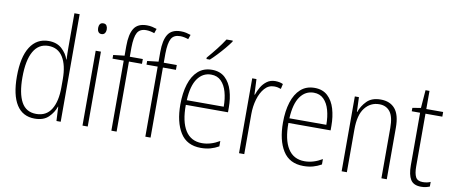

<svg xmlns="http://www.w3.org/2000/svg" viewBox="-67 -1046 3167 1336"><g transform="rotate(10 1516.0 -377.5)"><path d="M221 10Q136 10 92.5 -58.5Q49 -127 49 -258Q49 -395 95 -467Q141 -539 225 -539Q283 -539 318.5 -506.5Q354 -474 367 -433H369Q368 -456 367.5 -476.5Q367 -497 367 -517V-760H404V0H374L369 -100H367Q353 -58 318.5 -24Q284 10 221 10ZM226 -24Q297 -24 332 -80.5Q367 -137 367 -236V-294Q367 -393 332 -449Q297 -505 229 -505Q160 -505 124 -442Q88 -379 88 -258Q88 -145 121 -84.5Q154 -24 226 -24Z M578 -726Q594 -726 601 -715Q608 -704 608 -689Q608 -671 600 -660.5Q592 -650 577 -650Q562 -650 554.5 -661Q547 -672 547 -688Q547 -704 554 -715Q561 -726 578 -726ZM595 -529V0H558V-529Z M891 -495H799V0H762V-495H683V-521L762 -530V-598Q762 -682 788.5 -723.5Q815 -765 879 -765Q900 -765 917 -761Q934 -757 949 -752L938 -720Q924 -725 909 -728Q894 -731 880 -731Q835 -731 817.5 -699.5Q800 -668 799 -594V-529H891Z M1131 -495H1039V0H1002V-495H923V-521L1002 -530V-598Q1002 -682 1028.5 -723.5Q1055 -765 1119 -765Q1140 -765 1157 -761Q1174 -757 1189 -752L1178 -720Q1164 -725 1149 -728Q1134 -731 1120 -731Q1075 -731 1057.5 -699.5Q1040 -668 1039 -594V-529H1131Z M1379 -539Q1436 -539 1471.5 -506Q1507 -473 1523 -418.5Q1539 -364 1539 -300V-267H1241Q1240 -149 1279.5 -86.5Q1319 -24 1397 -24Q1459 -24 1521 -61V-23Q1493 -7 1462.5 1.5Q1432 10 1395 10Q1296 10 1249.5 -64.5Q1203 -139 1203 -263Q1203 -345 1222.5 -407Q1242 -469 1281 -504Q1320 -539 1379 -539ZM1379 -505Q1320 -505 1283.5 -454Q1247 -403 1242 -300H1503Q1503 -357 1490 -403.5Q1477 -450 1449.5 -477.5Q1422 -505 1379 -505ZM1485 -757Q1469 -734 1445.5 -706Q1422 -678 1397 -651.5Q1372 -625 1351 -606H1327V-616Q1359 -653 1388.5 -690.5Q1418 -728 1441 -764H1485Z M1826 -538Q1840 -538 1854 -535.5Q1868 -533 1881 -527L1873 -491Q1863 -495 1851 -497.5Q1839 -500 1825 -500Q1785 -500 1757.5 -468.5Q1730 -437 1715.5 -387.5Q1701 -338 1701 -283V0H1664V-529H1694L1699 -420H1702Q1711 -448 1727 -475Q1743 -502 1767.5 -520Q1792 -538 1826 -538Z M2104 -539Q2161 -539 2196.5 -506Q2232 -473 2248 -418.5Q2264 -364 2264 -300V-267H1966Q1965 -149 2004.5 -86.5Q2044 -24 2122 -24Q2184 -24 2246 -61V-23Q2218 -7 2187.5 1.5Q2157 10 2120 10Q2021 10 1974.5 -64.5Q1928 -139 1928 -263Q1928 -345 1947.5 -407Q1967 -469 2006 -504Q2045 -539 2104 -539ZM2104 -505Q2045 -505 2008.5 -454Q1972 -403 1967 -300H2228Q2228 -357 2215 -403.5Q2202 -450 2174.5 -477.5Q2147 -505 2104 -505Z M2571 -539Q2637 -539 2672.5 -497Q2708 -455 2708 -365V0H2670V-356Q2670 -435 2643 -470Q2616 -505 2567 -505Q2505 -505 2465.5 -455Q2426 -405 2426 -302V0H2389V-529H2418L2422 -425H2424Q2439 -469 2473.5 -504Q2508 -539 2571 -539Z M2957 -24Q2973 -24 2987.5 -27Q3002 -30 3012 -35V-2Q3000 3 2985 6.5Q2970 10 2951 10Q2898 10 2877 -24Q2856 -58 2856 -124V-496H2797V-520L2856 -530L2866 -657H2894V-529H3013V-496H2894V-124Q2894 -74 2907 -49Q2920 -24 2957 -24Z"/></g></svg>

Font: Noto Sans Khmer Condensed ExtraLight
Style: Regular
Weight: 200
Width: 3
Designer: Danh Hong and the Monotype Design Team
Foundry: Monotype Imaging Inc.
Version: Version 2.004; ttfautohint (v1.8.4.7-5d5b)